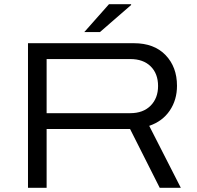

<svg xmlns="http://www.w3.org/2000/svg" viewBox="-20 -891 934 911"><path d="M379.9 -738.8 497.1 -871.1H602.1V-867.2L454.1 -738.8ZM112.8 0V-686H615.2Q711.4 -686 765.6 -629.6Q819.8 -573.2 819.8 -483.9Q819.8 -417 785.4 -366.2Q751 -315.4 688 -293.9L837.9 0H737.8L597.2 -278.8H201.2V0ZM201.2 -354H598.1Q659.2 -354 694.6 -389.6Q730 -425.3 730 -482.9Q730 -541.5 694.8 -576.2Q659.7 -610.8 598.1 -610.8H201.2Z"/></svg>

Font: Archivo Expanded Light
Style: Regular
Weight: 300
Width: 7
Designer: Hector Gatti
Foundry: Omnibus-Type
Version: Version 2.001